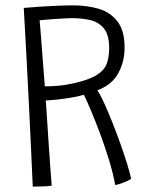

<svg xmlns="http://www.w3.org/2000/svg" viewBox="-20 -681 587 715"><path d="M102 14Q99.5 -41.5 95.8 -122.2Q92 -203 87.5 -295.5Q83 -388 78 -480.5Q73 -573 68.5 -651.5Q91 -653.5 123.2 -655.8Q155.5 -658 190.2 -659.5Q225 -661 254.5 -661Q303.5 -661 346.8 -648.5Q390 -636 417 -601.8Q444 -567.5 444 -503Q444 -451.5 420.2 -408Q396.5 -364.5 342.5 -345Q354 -327.5 368.5 -295.8Q383 -264 398.5 -225Q414 -186 428.2 -146.2Q442.5 -106.5 453 -72Q463.5 -37.5 468.5 -15Q457.5 -7.5 437 0Q416.5 7.5 409 8Q401.5 -34.5 386.2 -84.5Q371 -134.5 352.8 -183.2Q334.5 -232 318.2 -270.5Q302 -309 292.5 -328Q268.5 -321 239.5 -316.5Q210.5 -312 186 -309.5Q161.5 -307 150.5 -307Q151 -300.5 152.8 -274.2Q154.5 -248 157 -210.2Q159.5 -172.5 162.2 -131.2Q165 -90 167.8 -52.2Q170.5 -14.5 172.5 10.5Q161 12.5 140 13.2Q119 14 102 14ZM147 -359.5Q173 -359.5 198.5 -361.8Q224 -364 255 -371Q312.5 -384 340.8 -402Q369 -420 377.8 -444.5Q386.5 -469 386.5 -502Q386.5 -552 366.5 -575.8Q346.5 -599.5 314.8 -606.5Q283 -613.5 247 -613.5Q239 -613.5 221.5 -612.5Q204 -611.5 184.2 -610.2Q164.5 -609 148.5 -607.5Q132.5 -606 127.5 -605.5Q128.5 -597 130.5 -571.8Q132.5 -546.5 135 -513.5Q137.5 -480.5 140 -448Q142.5 -415.5 144.5 -391.2Q146.5 -367 147 -359.5Z"/></svg>

Font: Grandstander ExtraLight
Style: Regular
Weight: 200
Designer: Tyler Finck
Foundry: Etcetera Type Co
Version: Version 1.200; ttfautohint (v1.8.3)